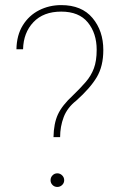

<svg xmlns="http://www.w3.org/2000/svg" viewBox="-20 -741 476 764"><path d="M219.2 -195.3H192.9Q193.8 -249.5 210.4 -285.6Q227.1 -321.8 270 -361.3Q299.8 -390.1 321 -414.6Q342.3 -439 353.5 -468.8Q364.7 -498.5 364.7 -543Q364.7 -608.4 329.6 -651.6Q294.4 -694.8 223.6 -694.8Q152.8 -694.8 113 -652.8Q73.2 -610.8 71.8 -544.9H45.4Q46.4 -601.1 70.8 -640.4Q95.2 -679.7 135.5 -700.2Q175.8 -720.7 223.6 -720.7Q305.2 -720.7 348.1 -669.4Q391.1 -618.2 391.1 -542Q391.1 -477.5 365 -433.8Q338.9 -390.1 283.7 -340.8Q247.6 -312.5 233.4 -274.9Q219.2 -237.3 219.2 -195.3ZM181.2 -23.9Q181.2 -35.2 189 -43.2Q196.8 -51.3 208 -51.3Q219.2 -51.3 227.3 -43.2Q235.4 -35.2 235.4 -23.9Q235.4 -12.7 227.3 -4.9Q219.2 2.9 208 2.9Q196.8 2.9 189 -4.9Q181.2 -12.7 181.2 -23.9Z"/></svg>

Font: Vazirmatn RD FD Thin
Style: Regular
Weight: 100
Designer: Saber Rastikerdar
Foundry: Saber Rastikerdar
Version: Version 33.003